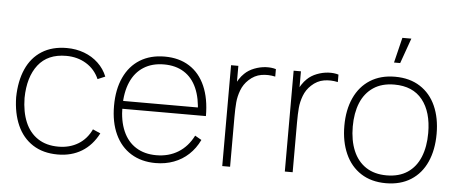

<svg xmlns="http://www.w3.org/2000/svg" viewBox="-51 -887 2433 1024"><g transform="rotate(5 1165.5 -375.0)"><path d="M40 -270Q41.5 -357.5 70 -421.5Q98.5 -485.5 153.5 -520.2Q208.5 -555 287 -555Q336.5 -555 380 -538.8Q423.5 -522.5 455.5 -492.2Q487.5 -462 504 -421L464 -404Q441.5 -455.5 394.8 -484.2Q348 -513 287 -513Q188.5 -513 137.5 -447.8Q86.5 -382.5 85 -270Q86 -195.5 109 -141Q132 -86.5 177 -56.8Q222 -27 287 -27Q347 -27 392.8 -54.8Q438.5 -82.5 463 -135L504 -117Q470.5 -52 415.5 -18.5Q360.5 15 287 15Q208.5 15 153.5 -20.5Q98.5 -56 70 -120.2Q41.5 -184.5 40 -270Z M564 -270Q564 -358 593.8 -422.2Q623.5 -486.5 679 -520.8Q734.5 -555 811 -555Q888 -555 943.2 -520Q998.5 -485 1027.8 -418.2Q1057 -351.5 1057 -258H1012V-272Q1010 -349.5 986.2 -403.2Q962.5 -457 918 -485Q873.5 -513 811 -513Q747.5 -513 702 -484.2Q656.5 -455.5 632.8 -401Q609 -346.5 609 -270Q609 -193.5 632.8 -139Q656.5 -84.5 702 -55.8Q747.5 -27 811 -27Q877.5 -27 928.2 -58.2Q979 -89.5 1009 -149L1044 -129Q1022 -83 987.5 -50.8Q953 -18.5 908.2 -1.8Q863.5 15 811 15Q735 15 679.2 -19.5Q623.5 -54 593.8 -118.2Q564 -182.5 564 -270ZM591 -300H1031V-258H591Z M1167 -540H1206V-411L1193 -428Q1201 -449 1213.8 -468.2Q1226.5 -487.5 1240 -500Q1261 -520.5 1291.2 -532.2Q1321.5 -544 1352.2 -545.8Q1383 -547.5 1407 -540V-500Q1368.5 -508.5 1332.2 -502.2Q1296 -496 1266 -468Q1239.5 -443.5 1227 -410.2Q1214.5 -377 1211.8 -344.5Q1209 -312 1209 -266V0H1167Z M1502 -540H1541V-411L1528 -428Q1536 -449 1548.8 -468.2Q1561.5 -487.5 1575 -500Q1596 -520.5 1626.2 -532.2Q1656.5 -544 1687.2 -545.8Q1718 -547.5 1742 -540V-500Q1703.5 -508.5 1667.2 -502.2Q1631 -496 1601 -468Q1574.5 -443.5 1562 -410.2Q1549.5 -377 1546.8 -344.5Q1544 -312 1544 -266V0H1502Z M1797 -271Q1797 -356 1826.2 -420.2Q1855.5 -484.5 1911.2 -519.8Q1967 -555 2044 -555Q2123 -555 2178.5 -519.2Q2234 -483.5 2262.5 -419.5Q2291 -355.5 2291 -271Q2291 -185 2262.2 -120.5Q2233.5 -56 2177.8 -20.5Q2122 15 2044 15Q1965.5 15 1910 -21Q1854.5 -57 1825.8 -121.8Q1797 -186.5 1797 -271ZM2246 -271Q2246 -384 2194.5 -448.5Q2143 -513 2044 -513Q1977 -513 1931.8 -482.5Q1886.5 -452 1864.2 -397.8Q1842 -343.5 1842 -271Q1842 -197 1865 -142Q1888 -87 1933.2 -57Q1978.5 -27 2044 -27Q2110.5 -27 2155.8 -57.2Q2201 -87.5 2223.5 -142.5Q2246 -197.5 2246 -271ZM2031.5 -630H2064.5L2112.5 -765H2064.5Z"/></g></svg>

Font: Tap Sans
Style: Regular
Weight: 400
Designer: Tap Payments
Foundry: Tap Payments
Version: Version 1.001;Glyphs 3.1.2 (3151)